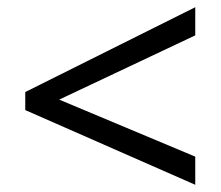

<svg xmlns="http://www.w3.org/2000/svg" viewBox="-20 -628 612 532"><path d="M521 -116 50 -323V-373L521 -608V-530L144 -352L521 -194Z"/></svg>

Font: uguzrati85
Style: Book
Weight: 400
Designer: Jelle Bosma - Monotype Design Team, Universal Thirst
Foundry: Monotype Imaging Inc.
Version: Version 2.106